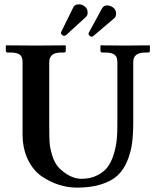

<svg xmlns="http://www.w3.org/2000/svg" viewBox="-20 -855 718 885"><path d="M502 -819.8Q515.1 -810.1 515.1 -792Q515.1 -778.8 507.8 -772L409.2 -688Q407.2 -686 401.9 -686Q397.9 -686 393.1 -689.9Q388.2 -693.8 388.2 -699.2Q388.2 -703.1 389.2 -704.1L451.2 -817.9Q459 -830.1 474.1 -830.1Q489.7 -829.6 502 -819.8ZM369.1 -826.2Q384.3 -816.4 383.8 -796.9Q383.8 -783.7 377 -777.8L283.2 -691.9Q277.3 -689.9 275.1 -689.9Q272.9 -689.9 267.1 -692.9Q261.2 -697.8 261.2 -704.1Q261.2 -707 262.2 -708L318.8 -823.2Q325.7 -835.4 346.2 -835Q357.9 -835 369.1 -826.2ZM521 -568.8Q521 -592.8 508.1 -602.8Q495.1 -612.8 465.8 -612.8H452.1Q443.4 -612.8 442.9 -621.1V-645L444.8 -646Q518.1 -645 557.1 -645L668.9 -646L670.9 -645V-621.1Q670.9 -613.3 663.1 -612.8H648.9Q593.8 -612.8 594.2 -568.8V-294.9Q594.2 -236.8 588.6 -194.3Q583 -151.9 565.9 -111.3Q548.8 -70.8 521 -45.4Q493.2 -20 446 -5.1Q398.9 9.8 334 9.8Q293.9 9.8 253.4 -2.7Q212.9 -15.1 173.3 -41.5Q133.8 -67.9 108.9 -118.9Q84 -169.9 84 -236.8V-568.8Q84 -592.8 71.5 -602.8Q59.1 -612.8 29.8 -612.8H16.1Q7.3 -612.8 6.8 -621.1V-645L8.8 -646Q106 -645 146 -645L280.8 -646L283.2 -645V-621.1Q283.2 -613.3 274.9 -612.8H261.2Q207 -612.8 207 -568.8V-270Q207 -225.1 208.5 -199.5Q210 -173.8 220.9 -137.9Q231.9 -102.1 252.9 -80.1Q303.7 -31.2 355 -30.8Q397 -30.8 428.5 -46.9Q460 -63 477.1 -86.4Q494.1 -109.9 504.6 -145Q515.1 -180.2 518.1 -210.7Q521 -241.2 521 -277.8Z"/></svg>

Font: Linux Libertine
Style: Semibold
Weight: 600
Designer: Philipp H. Poll
Foundry: Philipp H. Poll
Version: Version 5.1.2 ; ttfautohint (v0.9)